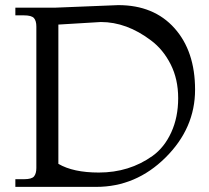

<svg xmlns="http://www.w3.org/2000/svg" viewBox="-20 -730 818 750"><path d="M208 -634V-90Q266 -56 366 -56Q485 -56 576 -121Q622 -154 649 -213Q676 -272 676 -346.5Q676 -421 646.5 -479Q617 -537 570 -572Q475 -644 374 -644ZM194 -700 442 -710Q581 -710 661.5 -620Q742 -530 742 -379.5Q742 -229 626.5 -114.5Q511 0 356 0H40V-30H74Q104 -30 113 -41Q122 -52 122 -74V-626Q122 -649 112.5 -659.5Q103 -670 74 -670H40V-700Z"/></svg>

Font: Montaga
Style: Regular
Weight: 400
Designer: Alejandra Rodriguez
Foundry: Alejandra Rodriguez
Version: Version 1.001